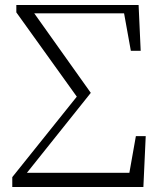

<svg xmlns="http://www.w3.org/2000/svg" viewBox="-20 -743 632 763"><path d="M520 -202.1H559.1L549.8 0H28.8V-39.1L285.2 -358.9L44.9 -693.8V-723.1H530.8L539.1 -541H500L473.1 -689.9H116.2L340.8 -374L86.9 -56.2H494.1Z"/></svg>

Font: Source Han Serif CN ExtraLight
Style: Regular
Weight: 250
Designer: Ryoko NISHIZUKA  (kana & ideographs); Frank Grießhammer (Latin, Greek & Cyrillic); Wenlong ZHANG  (bopomofo); Sandoll Co
Foundry: Adobe Systems Incorporated
Version: Version 1.001;PS 1.001;hotconv 16.6.54;makeotf.lib2.5.65590